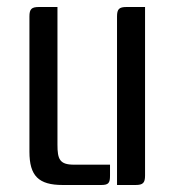

<svg xmlns="http://www.w3.org/2000/svg" viewBox="-20 -528 499 548"><path d="M367 0C388 0 394 -6 394 -27V-508H341C320 -508 314 -502 314 -481V0ZM64 -95C64 -26 90 0 159 0H269C290 0 294 -6 294 -27V-58H191C150 -58 144 -74 144 -115V-508H91C70 -508 64 -502 64 -481Z"/></svg>

Font: Rationale One
Style: Regular
Weight: 400
Designer: Cyreal (www.cyreal.org)
Foundry: Cyreal (www.cyreal.org)
Version: Version 1.001